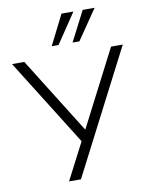

<svg xmlns="http://www.w3.org/2000/svg" viewBox="-100 -1007 835 1079"><g transform="rotate(-10 318.0 -468.0)"><path d="M205 0 322 -226V-197L4 -705H74L352 -260H340L569 -705H636L273 0ZM241 -765 327 -936H395L280 -765ZM360 -765 448 -936H516L399 -765Z"/></g></svg>

Font: Nunito Sans 11pt Light
Style: Regular
Weight: 300
Version: Version 3.101;gftools[0.9.27]